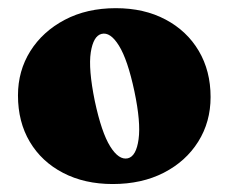

<svg xmlns="http://www.w3.org/2000/svg" viewBox="-20 -734 560 470"><path d="M263.5 -714Q333 -714 385.2 -686.2Q437.5 -658.5 466.5 -609.5Q495.5 -560.5 495.5 -496.5Q495.5 -435.5 465.2 -387.2Q435 -339 381 -311.2Q327 -283.5 256 -283.5Q187 -283.5 134.5 -310.8Q82 -338 53 -386.8Q24 -435.5 24 -500.5Q24 -560.5 54.2 -608.8Q84.5 -657 138.5 -685.5Q192.5 -714 263.5 -714ZM293 -346.5Q313.5 -351.5 319.2 -393Q325 -434.5 309 -510.5Q292.5 -588 271.2 -622.2Q250 -656.5 228.5 -651Q208.5 -646 202.2 -605.8Q196 -565.5 212 -487Q228.5 -409.5 249.8 -375.5Q271 -341.5 293 -346.5Z"/></svg>

Font: Fraunces 72pt S050 Black
Style: Regular
Weight: 900
Version: Version 1.000; ttfautohint (v1.8.3)